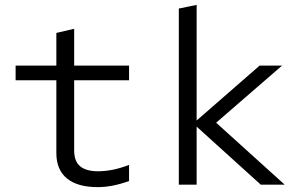

<svg xmlns="http://www.w3.org/2000/svg" viewBox="-20 -757 1240 787"><path d="M380 10Q298 10 254.5 -25.5Q211 -61 211 -129V-428H44V-488H211V-622L284 -639V-488H509V-428H284V-141Q284 -95 309 -75Q334 -55 381 -55Q410 -55 441 -61Q472 -67 509 -81V-15Q476 -3 444 3.5Q412 10 380 10Z M713 0V-722L786 -737V-263L1044 -488H1136L866 -254L1147 0H1049L786 -238V0Z"/></svg>

Font: Red Hat Mono
Style: Regular
Weight: 300
Monospace: yes
Designer: Pentagram, MCKL
Foundry: Pentagram, MCKL
Version: Version 1.023